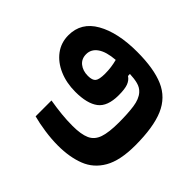

<svg xmlns="http://www.w3.org/2000/svg" viewBox="-144 -501 874 874"><g transform="rotate(-45 293.0 -64.0)"><path d="M260.3 221.7Q163.1 221.7 108.6 190.4Q54.2 159.2 32.5 103.3Q10.7 47.4 10.7 -26.9Q10.7 -68.4 17.3 -113.8Q23.9 -159.2 33.2 -192.9H135.3Q128.4 -151.4 124.8 -116Q121.1 -80.6 121.1 -43Q121.1 10.7 134.5 41Q147.9 71.3 182.9 83.3Q217.8 95.2 281.7 95.2Q338.9 95.2 380.1 89.4Q421.4 83.5 443.8 63.5Q460.4 48.8 466.3 25.9Q472.2 2.9 473.1 -25.9L460.4 -25.4Q449.7 -8.8 429.2 -1Q408.7 6.8 369.1 6.8Q296.4 6.8 268.1 -30.8Q239.7 -68.4 239.7 -144Q239.7 -201.7 259.8 -248Q279.8 -294.4 315.9 -321.5Q352.1 -348.6 399.9 -348.6Q482.4 -348.6 525.1 -273.2Q567.9 -197.8 567.9 -73.7Q567.9 34.2 539.8 99.1Q511.7 164.1 444.6 192.9Q377.4 221.7 260.3 221.7ZM472.7 -116.7Q468.3 -173.3 448.2 -201.9Q428.2 -230.5 396 -230.5Q365.7 -230.5 348.6 -209Q331.5 -187.5 331.5 -154.8Q331.5 -126.5 344 -116.5Q356.4 -106.4 394 -106.4Q433.6 -106.4 472.7 -116.7Z"/></g></svg>

Font: CaskaydiaCove NFP SemiBold
Style: Regular
Weight: 600
Designer: Aaron Bell
Foundry: Saja Typeworks
Version: Version 2111.001; VTT 6.35;Nerd Fonts 3.1.1